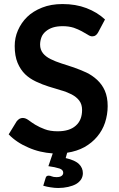

<svg xmlns="http://www.w3.org/2000/svg" viewBox="-20 -751 588 949"><path d="M499 -654.8 465.3 -591.3Q459.5 -580.6 453.1 -576.7Q446.3 -571.3 436 -571.3Q425.8 -571.3 413.6 -579.6Q393.1 -591.8 383.8 -596.7Q366.7 -606 344.7 -613.8Q319.8 -621.6 290.5 -621.6Q262.2 -621.6 241.7 -615.2Q221.7 -608.9 206.5 -596.2Q191.4 -583.5 185.1 -567.4Q178.2 -549.3 178.2 -530.3Q178.2 -505.9 192.4 -487.8Q205.6 -471.2 230 -459Q254.4 -446.8 283.7 -437.5Q285.2 -437 345.2 -417.5Q377 -406.2 406.7 -392.6Q435.5 -378.9 460 -356.4Q484.9 -333 498 -303.2Q512.2 -271 512.2 -226.6Q512.2 -185.1 499 -144.5Q486.3 -106.4 460 -75.2Q434.6 -44.9 397.5 -23.9Q359.9 -3.4 312 3.9L304.7 30.3Q351.6 41 370.6 60.1Q389.6 79.1 389.6 105Q389.6 121.6 380.9 135.7Q371.6 149.4 356 158.7Q340.3 167.5 316.9 172.9Q293 178.2 267.6 178.2Q250 178.2 229.5 174.8Q214.4 172.9 193.8 167L205.6 128.4Q208.5 117.2 220.2 117.2Q228 117.2 235.4 120.6Q244.1 124.5 259.3 124.5Q276.9 124.5 284.7 118.2Q292.5 112.3 292.5 103Q292.5 88.4 274.4 82Q252 74.7 219.2 70.3L240.7 7.3Q208 4.9 178.7 -2Q147.9 -9.3 119.6 -22Q90.8 -34.2 66.9 -50.3Q42 -66.9 22.9 -86.9L62.5 -151.4Q68.4 -158.7 75.7 -163.6Q84 -168 92.3 -168Q105.5 -168 119.6 -158.2Q140.1 -143.1 153.8 -134.8Q176.8 -121.1 201.2 -112.3Q227.5 -102.1 265.1 -102.1Q323.2 -102.1 354 -129.4Q385.7 -156.7 385.7 -207.5Q385.7 -235.4 371.6 -253.9Q358.4 -271.5 333.5 -284.7Q307.1 -297.9 279.8 -305.2Q275.4 -306.2 219.2 -323.7Q190.9 -332.5 158.2 -347.7Q127 -362.3 104.5 -383.8Q81.1 -406.7 66.9 -440.4Q52.7 -474.6 52.7 -523.4Q52.7 -564.5 68.4 -600.6Q85 -638.7 113.8 -667Q142.6 -695.3 188 -713.4Q231.9 -731 289.1 -731Q354.5 -731 407.2 -710.9Q460.9 -690.4 499 -654.8Z"/></svg>

Font: Lato-SemiBold
Style: Bold
Weight: 500
Designer: Lukasz Dziedzic with Adam Twardoch and Botio Nikoltchev
Foundry: tyPoland Lukasz Dziedzic
Version: ""